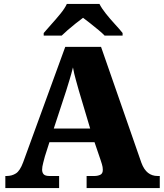

<svg xmlns="http://www.w3.org/2000/svg" viewBox="-20 -951 828 971"><path d="M7 0V-61H14Q40 -61 60.5 -74Q81 -87 97 -130L310 -714H491L695 -128Q708 -93 728.5 -77Q749 -61 777 -61H788V0H418V-61H458Q474 -61 487 -67Q500 -73 500 -92Q500 -106 495.5 -120.5Q491 -135 489 -141L458 -232H230L207 -160Q204 -148 198.5 -127.5Q193 -107 193 -93Q193 -78 201 -69.5Q209 -61 230 -61H279V0ZM252 -301H436L379 -492Q372 -518 363.5 -547.5Q355 -577 349 -610Q341 -578 332 -548.5Q323 -519 315 -493ZM201 -784Q217 -803 240.5 -829Q264 -855 286 -882Q308 -909 318 -931H483Q494 -909 515.5 -882Q537 -855 561 -829Q585 -803 600 -784V-771H509Q499 -782 478.5 -799Q458 -816 436.5 -833Q415 -850 400 -861Q385 -850 363.5 -833Q342 -816 322.5 -799Q303 -782 292 -771H201Z"/></svg>

Font: Noto Serif Hentaigana Black
Style: Regular
Weight: 900
Designer: Kazuhiro Yamada
Foundry: nipponia
Version: Version 1.000; ttfautohint (v1.8.4.7-5d5b)